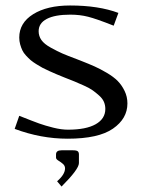

<svg xmlns="http://www.w3.org/2000/svg" viewBox="-20 -495 515 696"><path d="M266.1 64.9V96.2Q266.1 118.2 203.1 181.2L187 162.1Q215.8 137.2 215.8 115.2Q215.8 105.5 207.5 98.6Q199.2 91.8 191.2 86.9Q183.1 82 183.1 76.2V64.9Q183.1 49.8 203.1 49.8H244.1Q257.8 49.8 262 53.5Q266.1 57.1 266.1 64.9ZM33.2 -27.8 49.8 -75.2Q100.1 -55.2 121.8 -47.4Q143.6 -39.6 173.1 -32.2Q202.6 -24.9 226.1 -24.9Q292 -24.9 326.9 -44.7Q361.8 -64.5 361.8 -100.1Q361.8 -113.8 356.7 -125.7Q351.6 -137.7 339.6 -148.4Q327.6 -159.2 316.4 -167.2Q305.2 -175.3 284.7 -184.6Q264.2 -193.8 250.5 -199.5Q236.8 -205.1 211.9 -214.8Q194.8 -221.7 185.1 -225.8Q175.3 -230 159.4 -237.1Q143.6 -244.1 134 -249.3Q124.5 -254.4 111.6 -262.5Q98.6 -270.5 90.8 -277.3Q83 -284.2 74.2 -293.7Q65.4 -303.2 60.8 -313Q56.2 -322.8 53 -334.5Q49.8 -346.2 49.8 -358.9Q49.8 -412.1 100.3 -443.6Q150.9 -475.1 233.9 -475.1Q337.4 -475.1 409.2 -448.2L392.1 -401.9Q329.1 -426.8 299.3 -434.3Q269.5 -441.9 234.9 -441.9Q179.2 -441.9 149.7 -426.5Q120.1 -411.1 120.1 -381.8Q120.1 -364.3 130.1 -349.9Q140.1 -335.4 164.6 -322Q189 -308.6 205.8 -301.3Q222.7 -293.9 260.3 -279.8Q263.2 -278.8 264.6 -278.1Q266.1 -277.3 268.6 -276.6Q271 -275.9 272.9 -274.9Q302.7 -263.2 322.5 -254.4Q342.3 -245.6 367.2 -231Q392.1 -216.3 406.7 -201.4Q421.4 -186.5 431.6 -165.5Q441.9 -144.5 441.9 -120.1Q441.9 -64.9 389.4 -28.6Q336.9 7.8 225.1 7.8Q128.4 7.8 33.2 -27.8Z"/></svg>

Font: Resagokr
Style: Regular
Weight: 500
Designer: gluk
Foundry: gluk
Version: Version 0.95